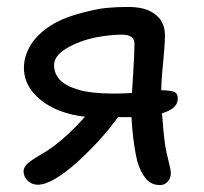

<svg xmlns="http://www.w3.org/2000/svg" viewBox="-20 -523 589 554"><path d="M442 11Q416 11 400.5 -8Q385 -27 376 -58Q372 -74 368 -99.5Q364 -125 361.5 -154Q359 -183 359 -206Q359 -224 360.5 -251Q362 -278 364 -306.5Q366 -335 367 -359.5Q368 -384 368 -397Q368 -410 359 -416.5Q350 -423 331 -423Q315 -423 296 -421Q277 -419 256 -415Q208 -405 172 -383.5Q136 -362 136 -335Q136 -311 152.5 -293Q169 -275 206.5 -264Q244 -253 307 -253Q327 -253 347.5 -254Q368 -255 386.5 -257.5Q405 -260 417.5 -261.5Q430 -263 435 -263Q459 -263 476 -260Q493 -257 493 -239Q493 -219 473 -207Q453 -195 421 -190Q389 -185 351 -185H254Q202 -185 155 -202.5Q108 -220 78.5 -252.5Q49 -285 49 -328Q49 -357 65 -387Q81 -417 117 -443Q153 -469 213 -485Q257 -497 286 -500Q315 -503 350 -503Q387 -503 410.5 -492Q434 -481 445 -463Q456 -445 456 -422Q456 -400 453 -369Q450 -338 447.5 -307.5Q445 -277 445 -253Q445 -229 447 -201.5Q449 -174 451.5 -147.5Q454 -121 457 -101Q461 -79 467 -55.5Q473 -32 473 -24Q473 -9 464 1Q455 11 442 11ZM89 10Q72 10 60 -1.5Q48 -13 48 -29Q48 -40 58.5 -50Q69 -60 93 -74Q136 -98 176.5 -136Q217 -174 255 -221L324 -190Q298 -153 265.5 -117.5Q233 -82 200.5 -53Q168 -24 139 -7Q110 10 89 10Z"/></svg>

Font: Shantell Sans Light
Style: Regular
Weight: 400
Version: Version 1.011;[c5ecc13dd]